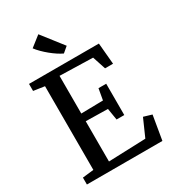

<svg xmlns="http://www.w3.org/2000/svg" viewBox="-232 -1108 1100 1229"><g transform="rotate(-30 318.5 -494.0)"><path d="M122.5 -60.5V-679L41 -691V-743H557.5L571.5 -586H512.5L480.5 -683.5L236 -690V-411.5L398 -414.5L412.5 -497H469.5V-265.5H412.5L398.5 -351.5L236 -354.5V-57L510.5 -67L567.5 -196L628 -178L598 0H40V-51ZM331.5 -800Q314 -808 292.2 -822.2Q270.5 -836.5 248.8 -854.2Q227 -872 207.8 -891.2Q188.5 -910.5 175 -928.5L251.5 -988.5L372 -834L332 -800Z"/></g></svg>

Font: Merriweather Medium
Style: Regular
Weight: 500
Version: Version 2.100